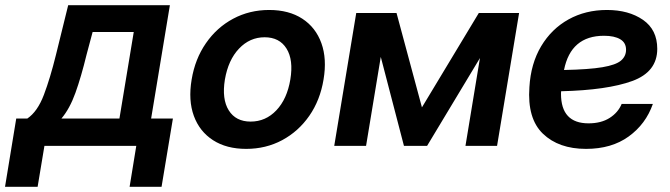

<svg xmlns="http://www.w3.org/2000/svg" viewBox="-83 -566 2598 745"><path d="M-63.5 158.7 -20 -106H22.9Q62.5 -132.8 87.2 -197.8Q111.8 -262.7 134.3 -354L181.6 -545.9H576.2L503.4 -106H587.9L543.9 158.7H419.9L445.8 0H89.4L63 158.7ZM155.3 -106H380.4L436 -441.9H276.4L252.9 -354Q231.9 -267.6 209.7 -205.8Q187.5 -144 155.3 -106Z M872.1 11.7Q795.9 11.7 743.7 -22Q691.4 -55.7 669.2 -116.2Q647 -176.8 660.6 -257.3Q673.8 -337.4 716.1 -398.4Q758.3 -459.5 821.8 -493.4Q885.3 -527.3 961.4 -527.3Q1038.1 -527.3 1090.1 -493.4Q1142.1 -459.5 1164.1 -398.4Q1186 -337.4 1172.4 -257.3Q1159.2 -177.2 1117.2 -116.7Q1075.2 -56.2 1012 -22.2Q948.7 11.7 872.1 11.7ZM889.6 -94.2Q947.8 -94.2 989.3 -137.9Q1030.8 -181.6 1043.5 -257.3Q1056.2 -333.5 1028.8 -377.4Q1001.5 -421.4 943.8 -421.4Q886.2 -421.4 844.5 -377.4Q802.7 -333.5 789.6 -257.3Q777.3 -181.2 804.7 -137.7Q832 -94.2 889.6 -94.2Z M1484.4 0 1394.5 -345.2 1337.4 0H1213.9L1299.3 -515.6H1455.6L1554.2 -149.4L1774.9 -515.6H1931.2L1845.7 0H1723.1L1779.3 -340.8L1574.2 0Z M2190.9 11.7Q2085 11.7 2023.7 -47.1Q1962.4 -106 1971.2 -228Q1976.6 -319.3 2016.8 -386.7Q2057.1 -454.1 2123 -490.7Q2189 -527.3 2272 -527.3Q2356.4 -527.3 2411.9 -489Q2467.3 -450.7 2467.3 -376.5Q2467.3 -287.1 2370.4 -251.7Q2273.4 -216.3 2094.2 -211.9Q2093.8 -207.5 2093.8 -202.1Q2093.8 -87.4 2200.7 -87.4Q2249.5 -87.4 2282.5 -108.4Q2315.4 -129.4 2329.1 -162.6H2450.2Q2422.9 -84.5 2356.4 -36.4Q2290 11.7 2190.9 11.7ZM2105.5 -294.4Q2202.6 -296.4 2254.6 -305.2Q2306.6 -314 2326.4 -330.8Q2346.2 -347.7 2346.2 -373Q2346.2 -400.4 2323.5 -413.8Q2300.8 -427.2 2260.7 -427.2Q2131.8 -427.2 2105.5 -294.4Z"/></svg>

Font: Inter Display Semi Bold
Style: Italic
Weight: 600
Italic angle: -9.39999°
Designer: Rasmus Andersson
Foundry: rsms
Version: Version 4.000;git-4fc901f